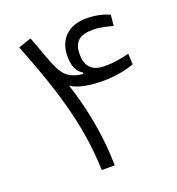

<svg xmlns="http://www.w3.org/2000/svg" viewBox="-128 -809 843 913"><g transform="rotate(-20 293.0 -352.0)"><path d="M231.9 0H297.4C296.4 -142.1 267.6 -296.9 223.1 -430.2C258.3 -407.2 310.1 -396 389.6 -396C432.6 -396 496.6 -404.8 542 -422.4L539.1 -476.6C495.1 -465.8 459 -459.5 416 -459.5C353 -459.5 321.3 -488.8 321.3 -553.7C321.3 -615.7 352.5 -641.6 418.9 -641.6C456.1 -641.6 488.3 -632.8 519.5 -624.5L524.9 -679.7C493.7 -693.4 455.6 -703.1 408.7 -703.1C318.8 -703.1 263.2 -650.4 263.2 -563C263.2 -516.6 277.3 -482.9 305.2 -467.8V-459.5C234.4 -466.3 212.4 -497.6 195.8 -528.8C174.3 -569.8 160.6 -620.1 127.4 -704.1L62.5 -682.1C148.4 -462.9 225.6 -244.1 231.9 0Z"/></g></svg>

Font: Cascadia Code PL Light
Style: Regular
Weight: 300
Monospace: yes
Designer: Aaron Bell
Foundry: Saja Typeworks
Version: Version 2404.023